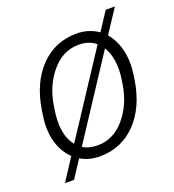

<svg xmlns="http://www.w3.org/2000/svg" viewBox="-123 -688 770 852"><g transform="rotate(-20 262.0 -262.5)"><path d="M53.2 -272Q72.8 -395.5 142.1 -466.8Q211.4 -538.1 313 -538.1Q342.8 -538.1 368.2 -530Q393.6 -522 415.5 -506.8L471.7 -592.8H515.1L442.4 -482.4Q474.6 -444.8 486.6 -391.6Q498.5 -338.4 488.3 -272L485.8 -255.9Q465.8 -131.8 396.7 -61Q327.6 9.8 226.6 9.8Q200.2 9.8 177.7 3.9Q155.3 -2 135.3 -13.7L81.5 68.4H38.6L106.4 -35.6Q68.4 -71.3 53.5 -127.7Q38.6 -184.1 50.8 -255.9ZM107.4 -255.9Q98.1 -199.7 105.2 -155.5Q112.3 -111.3 136.7 -82L385.7 -461.4Q369.6 -474.6 349.9 -481.4Q330.1 -488.3 305.2 -488.3Q231 -488.3 177.5 -425.5Q124 -362.8 109.9 -272ZM431.6 -272Q439.5 -321.3 434.1 -362.1Q428.7 -402.8 410.2 -433.1L164.1 -57.6Q178.7 -48.3 195.8 -43.9Q212.9 -39.6 234.4 -39.6Q307.6 -39.6 360.8 -101.6Q414.1 -163.6 429.2 -255.9Z"/></g></svg>

Font: Franko
Style: Light Italic
Weight: 300
Designer: Google
Version: Version 1.200310; 2013